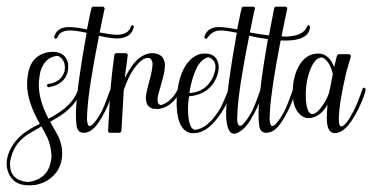

<svg xmlns="http://www.w3.org/2000/svg" viewBox="-82 -398 1113 574"><path d="M42 -20Q36 -17 25 -10Q15 -4 11 -2Q-37 24 -49 73Q-51 80 -52 86Q-52 90 -52 93Q-52 140 -1 146Q1 146 3 146Q60 138 70 85Q72 76 72 67Q71 41 60 14Q55 4 42 -20ZM3 156Q-42 156 -57 118Q-62 105 -62 93Q-62 88 -62 85Q-61 75 -57.5 64Q-54 53 -48 42.5Q-42 32 -34 22.5Q-26 13 -16 4.5Q-6 -4 6 -11Q15 -17 37 -28Q-1 -95 -1 -145Q-1 -167 4 -187Q14 -228 53 -240Q64 -243 75 -243Q75 -243 76 -243Q112 -243 121 -211Q122 -204 122 -198Q122 -196 122 -195Q120 -159 85 -143Q74 -139 63 -137Q59 -139 58 -142Q59 -146 62 -147Q101 -152 111 -185Q112 -191 112 -195Q112 -197 112 -198Q111 -222 91 -231Q53 -229 39 -185Q34 -162 34 -142Q35 -96 63 -43Q120 -73 140 -106Q148 -119 152 -132Q155 -135 157 -135Q161 -134 162 -130V-129Q144 -78 87 -45Q79 -40 68 -34Q92 9 92 9Q104 35 104 60Q104 114 59 142Q35 156 8 156Q8 156 7 156H5Z M126 -317Q144 -317 178 -310Q190 -371 192 -375Q194 -378 196 -378Q196 -378 226 -378Q230 -377 231 -372Q230 -370 225 -345Q219 -316 216 -301Q252 -294 268 -294Q303 -295 309 -319Q311 -322 314 -323Q317 -321 319 -318V-317Q319 -317 318 -317Q310 -284 269 -283Q249 -283 214 -291Q183 -136 179 -66Q178 -47 178 -42Q179 -22 186 -21Q190 -22 194 -25Q209 -40 223 -67Q230 -81 249 -133Q251 -139 256 -136Q258 -133 258 -130Q243 -85 231 -63Q216 -34 202 -18Q186 -1 168 -1Q151 -1 147 -21Q147 -22 147 -23Q145 -35 145 -51Q145 -58 145 -64Q148 -141 177 -300Q144 -307 126 -307Q96 -306 90 -286Q88 -283 85 -282Q81 -283 80 -287V-288Q89 -317 123 -317Q124 -317 126 -317Z M295 -239Q299 -238 300 -234Q295 -197 291 -165Q294 -169 295 -172Q311 -203 328 -219Q350 -239 373 -239Q376 -239 378 -239Q393 -237 402 -229Q409 -221 411 -208Q411 -205 411 -202Q411 -185 402 -154Q390 -113 389 -104Q388 -84 400 -84Q417 -89 431 -104Q437 -110 441.5 -117Q446 -124 448 -128L450 -132Q452 -136 456 -135Q459 -132 459 -128Q459 -128 444 -104Q441 -100 438 -97Q415 -73 387 -72Q381 -73 375 -73Q363 -77 358 -86Q354 -95 354 -107Q355 -122 366 -161Q374 -192 374 -206Q374 -208 374 -209Q372 -224 361 -225Q348 -225 335 -212Q318 -196 304 -168Q295 -150 288 -129L281 -6Q279 -2 276 -1H246Q242 -2 241 -6Q241 -6 248 -129Q253 -185 260 -235Q262 -238 265 -239Z M540 -227Q518 -220 505 -193Q491 -163 484 -120Q532 -122 554 -166Q556 -170 557 -174Q571 -210 548 -224Q544 -226 540 -227ZM606 -136Q610 -135 611 -131Q611 -119 591 -80Q586 -71 581 -63Q541 -1 499 0Q494 0 491 0Q448 -6 446 -85Q446 -89 446 -91Q446 -108 448 -125Q459 -205 501 -230Q514 -238 529 -238Q529 -238 530 -238Q565 -238 571 -206Q572 -201 572 -196Q571 -183 567 -171Q551 -128 509 -115Q496 -111 483 -110Q480 -91 480 -71Q481 -14 500 -10Q537 -12 573 -68Q586 -90 602 -133Q604 -136 606 -136Z M575 -317Q593 -317 627 -310Q639 -371 641 -375Q643 -378 645 -378H675Q682 -376 680 -372Q679 -370 674 -345Q668 -316 665 -301Q696 -295 722 -292Q722 -292 738 -375Q740 -378 742 -378H772Q776 -377 777 -372Q776 -370 771 -345Q765 -316 762 -301L760 -291Q760 -290 760 -289Q823 -286 836 -319Q841 -329 845 -317Q841 -273 757 -277Q729 -133 725 -66Q724 -47 724 -42Q725 -22 732 -21Q736 -22 740 -25Q755 -40 769 -67Q776 -81 795 -133Q797 -139 802 -136Q804 -133 804 -130Q789 -85 777 -63Q762 -34 748 -18Q732 -1 714 -1Q697 -1 693 -21Q693 -22 693 -23Q691 -35 691 -51Q691 -58 691 -64Q691 -76 693 -90Q686 -74 680 -63Q663 -30 651 -18Q598 34 594 -51Q594 -58 594 -64Q597 -141 626 -300Q593 -307 575 -307Q553 -306 539 -286Q536 -282 534 -282Q529 -283 529 -287V-288Q538 -317 572 -317Q573 -317 575 -317ZM719 -281Q694 -284 663 -291Q632 -136 628 -66Q627 -47 627 -42Q628 -14 643 -25Q658 -40 672 -67Q683 -90 696 -128Q703 -190 719 -281Z M913 -176Q904 -217 880 -227Q880 -227 879 -226Q863 -225 851 -202Q832 -164 832 -111Q832 -94 835 -80Q840 -58 851 -57Q870 -57 895 -104Q900 -115 902 -121Q907 -146 913 -176ZM1006 -136Q1010 -135 1011 -131Q1011 -119 990 -73Q987 -67 984 -62Q952 -1 920 0Q916 0 913 -1Q895 -6 895 -45Q895 -59 897 -84V-85Q879 -53 851 -46Q846 -45 841 -45Q828 -45 818 -53Q793 -73 793 -121Q793 -173 816 -208Q837 -238 869 -238Q887 -238 899 -226Q911 -215 917 -197Q925 -232 926 -233Q928 -235 930 -236H962Q966 -234 967 -231Q967 -227 962 -212Q957 -194 954 -185Q931 -88 931 -42Q931 -41 931 -40Q931 -21 938 -20Q952 -21 975 -66Q988 -91 1002 -133Q1004 -136 1006 -136Z"/></svg>

Font: Maria
Style: Christmas
Weight: 400
Designer: Muhammad Yoni
Version: Version 001.000